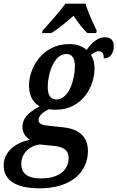

<svg xmlns="http://www.w3.org/2000/svg" viewBox="-69 -786 640 1046"><path d="M163 -619 160 -606H211C250 -630 292 -666 332 -700C351 -670 383 -628 406 -606H455L458 -619C439 -657 409 -723 397 -766H287C255 -720 197 -657 163 -619ZM147 240C319 240 410 151 410 37C410 -42 362 -82 279 -92L186 -102C161 -105 141 -112 141 -132C141 -157 170 -179 198 -191C208 -189 221 -188 234 -188C381 -188 446 -317 446 -413C446 -441 439 -467 427 -487C440 -497 453 -507 469 -507C489 -507 497 -492 496 -468C539 -468 551 -506 551 -536C551 -563 536 -583 503 -583C462 -583 430 -552 403 -514C379 -536 345 -546 308 -546C161 -546 89 -415 89 -320C89 -266 110 -227 147 -207C83 -172 53 -139 53 -95C53 -61 72 -38 94 -25C22 -10 -49 36 -49 115C-49 191 10 240 147 240ZM239 -244C209 -244 191 -263 191 -313C191 -383 225 -492 292 -492C322 -492 339 -471 339 -424C339 -353 306 -244 239 -244ZM155 186C72 186 47 152 47 107C47 51 89 9 148 1L225 9C283 14 305 37 305 75C305 133 261 186 155 186Z"/></svg>

Font: Noto Serif Condensed SemiBold
Style: Italic
Weight: 600
Width: 3
Italic angle: -12°
Designer: Monotype Design Team
Foundry: Monotype Imaging Inc.
Version: Version 2.014